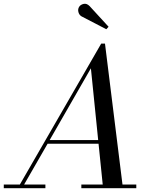

<svg xmlns="http://www.w3.org/2000/svg" viewBox="-65 -995 810 1015"><path d="M366 -908.5Q354 -915.5 349.8 -930.2Q345.5 -945 352.5 -957.5Q359.5 -970 376.2 -974.2Q393 -978.5 408.5 -963L509 -853.5L497 -840.5ZM-45 -19.5H40L470 -764.5H490L582.5 -19.5H655.5V0H365V-19.5H478L456 -235H186.5L62.5 -19.5H175V0H-45ZM415.5 -634 197.5 -254.5H454Z"/></svg>

Font: Bodoni* 11pt
Style: Italic
Weight: 400
Italic angle: -13°
Version: Version 2.3